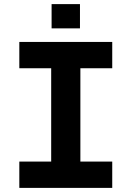

<svg xmlns="http://www.w3.org/2000/svg" viewBox="-20 -914 640 934"><path d="M74 0V-128H229V-582H74V-710H526V-582H371V-128H526V0ZM231 -776V-894H369V-776Z"/></svg>

Font: Geist Mono
Style: Bold
Weight: 700
Monospace: yes
Designer: Basement.studio, Andrés Briganti, Mateo Zaragoza
Foundry: Basement.studio, Vercel, Andrés Briganti, Guido Ferreyra, Mateo Zaragoza
Version: Version 1.500; ttfautohint (v1.8.4.7-5d5b)